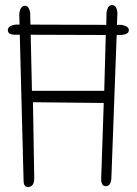

<svg xmlns="http://www.w3.org/2000/svg" viewBox="-20 -749 540 757"><path d="M419 -44Q416 -15 397 -15Q378 -15 379 -46L389 -343L110 -346L115 -46Q115 -15 94 -12Q73 -9 73 -37L58 -612H40Q11 -612 11 -630Q11 -648 42 -652H57L56 -694Q59 -724 77 -726Q94 -728 99 -698L100 -652L399 -651L400 -699Q404 -729 422 -729Q440 -729 443 -699L441 -651H459Q488 -646 488 -630Q488 -614 459 -611H440ZM106 -391H391L397 -611L101 -612Z"/></svg>

Font: Yomogi
Style: Regular
Weight: 400
Designer: satsuyako
Foundry: satsuyako
Version: Version 3.100